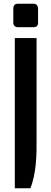

<svg xmlns="http://www.w3.org/2000/svg" viewBox="-20 -734 273 1024"><path d="M59 270H142C174 191 176 90 175 4V-531H59ZM51 -612C51 -598 61 -589 75 -589H160C174 -589 183 -597 183 -612V-688C183 -702 175 -714 160 -714H75C59 -714 51 -704 51 -688Z"/></svg>

Font: Exo
Style: Demi Bold
Weight: 600
Designer: Natanael Gama
Version: Version 1.00